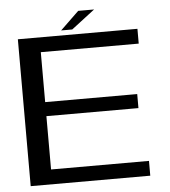

<svg xmlns="http://www.w3.org/2000/svg" viewBox="-54 -829 779 879"><g transform="rotate(-5 335.0 -390.0)"><path d="M51.5 0V-675H601V-607H151V-377.5H574V-313H151V-68H601V0ZM252.5 -698 338 -780.5H411L303.5 -698Z"/></g></svg>

Font: Anybody ExtraExpanded
Style: Regular
Weight: 400
Width: 8
Designer: Tyler Finck
Foundry: Etcetera Type Company
Version: Version 1.010; ttfautohint (v1.8.3) -l 8 -r 50 -G 200 -x 14 